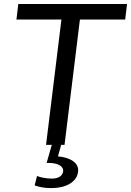

<svg xmlns="http://www.w3.org/2000/svg" viewBox="-20 -731 661 969"><path d="M238.8 218.3Q191.4 218.3 154.8 204.6L167 157.2Q171.9 159.7 179.4 161.6Q187 163.6 198.2 166Q220.2 170.4 240.2 170.4H241.7Q266.6 170.4 281.5 160.6Q296.4 150.9 298.8 133.8Q299.8 125.5 295.9 117.9Q292 110.4 283.2 104.5Q274.4 98.6 260.3 95Q246.1 91.3 226.1 91.3H215.3L242.7 -4.4H290L272.5 58.1Q323.2 63 350.6 83.5Q377.9 104 374 136.2Q371.6 156.2 360.1 171.6Q348.6 187 330.8 197.3Q313 207.5 289.8 212.9Q266.6 218.3 240.7 218.3H238.8ZM212.4 0 290 -632.3H63L72.3 -710.9H621.1L611.8 -632.3H383.3L305.7 0Z"/></svg>

Font: Ride
Style: Italic
Weight: 400
Version: Version 3.000